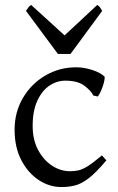

<svg xmlns="http://www.w3.org/2000/svg" viewBox="-20 -741 478 776"><path d="M410 -93Q368 -43 338.5 -20.5Q309 2 283.5 8.5Q258 15 228 15Q180 15 137 -13Q94 -41 66.5 -93Q39 -145 39 -217Q39 -287 72 -344Q105 -401 162 -435Q219 -469 288 -469Q320 -469 353.5 -458Q387 -447 403 -431Q404 -423 400 -407.5Q396 -392 389 -375.5Q382 -359 375 -351L357 -355Q350 -372 322.5 -393.5Q295 -415 244 -415Q210 -415 180 -395Q150 -375 131 -334Q112 -293 112 -232Q112 -177 133.5 -136Q155 -95 189.5 -72Q224 -49 263 -49Q281 -49 297 -52.5Q313 -56 334 -69Q355 -82 392 -113ZM265 -523H214L85 -697Q92 -707 95 -711.5Q98 -716 106 -721L241 -598L373 -721Q381 -716 384 -711.5Q387 -707 393 -697Z"/></svg>

Font: ChillKai
Style: Regular
Weight: 400
Designer: ChillType
Foundry: 寒蝉字型
Version: Version 2.000